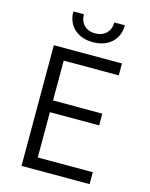

<svg xmlns="http://www.w3.org/2000/svg" viewBox="-137 -1036 874 1122"><g transform="rotate(15 300.0 -475.0)"><path d="M320 -806C414 -806 476 -863 476 -950H412C412 -895 375 -859 319 -859C264 -859 228 -895 228 -950H164C164 -863 226 -806 320 -806ZM517 0V-72H184V-346H482V-417H184V-658H517V-730H105V0Z"/></g></svg>

Font: Tekne LDO Light
Style: Regular
Weight: 300
Monospace: yes
Designer: Alessio Laiso, Mario Rullo, Paolo Rosset
Foundry: Alessio Laiso
Version: Version 1.000;hotconv 1.0.109;makeotfexe 2.5.65596